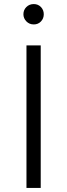

<svg xmlns="http://www.w3.org/2000/svg" viewBox="-20 -923 330 943"><path d="M110 -700H180V0H110ZM95 -853Q95 -874 109.5 -888.5Q124 -903 146 -903Q167 -903 181 -888.5Q195 -874 195 -853Q195 -832 181 -817.5Q167 -803 146 -803Q124 -803 109.5 -818Q95 -833 95 -853Z"/></svg>

Font: Niramit Light
Style: Regular
Weight: 300
Designer: Katatrad Aksorn Co.,Ltd.
Foundry: Cadson Demak Co.,Ltd.
Version: Version 1.000; ttfautohint (v1.6)